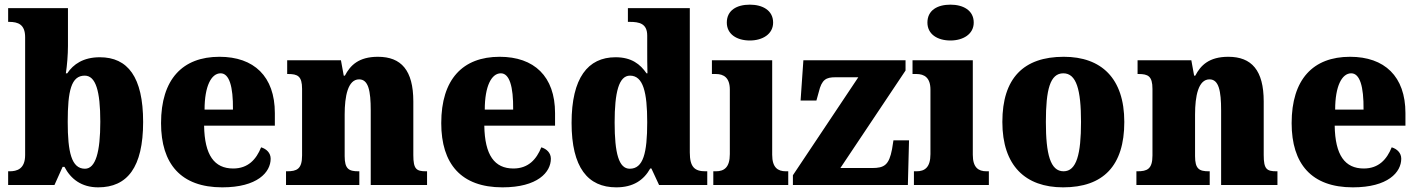

<svg xmlns="http://www.w3.org/2000/svg" viewBox="-20 -795 6094 825"><path d="M402 10C527 10 595 -76 595 -271C595 -464 529 -549 409 -549C338 -549 295 -519 269 -480H263C268 -512 272 -560 272 -597V-760H15V-701H19C58 -701 88 -690 88 -635V-129C88 -68 52 -59 21 -59H15V0H214L249 -78H257C284 -26 330 10 402 10ZM345 -70C287 -70 271 -142 271 -271C271 -405 286 -470 344 -470C391 -470 411 -405 411 -272C411 -142 391 -70 345 -70Z M935 10C1086 10 1143 -55 1143 -113C1143 -138 1125 -155 1102 -162C1081 -110 1046 -71 982 -71C901 -71 859 -128 857 -255H1161V-309C1161 -467 1071 -551 923 -551C764 -551 672 -454 672 -266C672 -91 757 10 935 10ZM981 -324H859C859 -425 888 -480 928 -480C965 -480 982 -424 981 -324Z M1209 0H1524V-59H1520C1479 -59 1461 -69 1461 -124V-303C1461 -382 1475 -454 1523 -454C1563 -454 1573 -405 1573 -320V0H1815V-59H1811C1769 -59 1756 -68 1756 -129V-359C1756 -493 1704 -551 1604 -551C1521 -551 1485 -514 1462 -470H1457L1445 -536H1214V-477H1218C1259 -477 1278 -468 1278 -413V-127C1278 -68 1255 -59 1213 -59H1209Z M2139 10C2290 10 2347 -55 2347 -113C2347 -138 2329 -155 2306 -162C2285 -110 2250 -71 2186 -71C2105 -71 2063 -128 2061 -255H2365V-309C2365 -467 2275 -551 2127 -551C1968 -551 1876 -454 1876 -266C1876 -91 1961 10 2139 10ZM2185 -324H2063C2063 -425 2092 -480 2132 -480C2169 -480 2186 -424 2185 -324Z M2628 10C2701 10 2746 -21 2774 -71H2779L2812 0H3019V-59H3011C2965 -59 2944 -77 2944 -140V-760H2678V-701H2686C2727 -701 2761 -694 2761 -642V-593C2761 -554 2761 -510 2762 -480H2758C2731 -519 2694 -549 2625 -549C2506 -549 2436 -460 2436 -267C2436 -75 2506 10 2628 10ZM2686 -70C2639 -70 2621 -136 2621 -269C2621 -398 2639 -470 2687 -470C2744 -470 2761 -398 2761 -270C2761 -137 2744 -70 2686 -70Z M3202 -621C3256 -621 3302 -648 3302 -698C3302 -751 3256 -775 3202 -775C3146 -775 3103 -751 3103 -698C3103 -648 3146 -621 3202 -621ZM3045 0H3367V-59H3357C3322 -59 3298 -75 3298 -130V-536H3039V-477H3056C3090 -477 3116 -461 3116 -410V-133C3116 -76 3092 -59 3056 -59H3045Z M3387 0H3881L3886 -192H3819L3813 -154C3800 -86 3780 -73 3727 -73H3591L3871 -492V-536H3432L3420 -363H3488L3498 -399C3511 -454 3530 -463 3570 -463H3668L3387 -42Z M4064 -621C4118 -621 4164 -648 4164 -698C4164 -751 4118 -775 4064 -775C4008 -775 3965 -751 3965 -698C3965 -648 4008 -621 4064 -621ZM3907 0H4229V-59H4219C4184 -59 4160 -75 4160 -130V-536H3901V-477H3918C3952 -477 3978 -461 3978 -410V-133C3978 -76 3954 -59 3918 -59H3907Z M4548 10C4721 10 4811 -83 4811 -271C4811 -459 4712 -551 4551 -551C4378 -551 4287 -459 4287 -271C4287 -83 4386 10 4548 10ZM4550 -59C4493 -59 4474 -133 4474 -271C4474 -410 4492 -480 4549 -480C4605 -480 4625 -410 4625 -271C4625 -133 4606 -59 4550 -59Z M4863 0H5178V-59H5174C5133 -59 5115 -69 5115 -124V-303C5115 -382 5129 -454 5177 -454C5217 -454 5227 -405 5227 -320V0H5469V-59H5465C5423 -59 5410 -68 5410 -129V-359C5410 -493 5358 -551 5258 -551C5175 -551 5139 -514 5116 -470H5111L5099 -536H4868V-477H4872C4913 -477 4932 -468 4932 -413V-127C4932 -68 4909 -59 4867 -59H4863Z M5793 10C5944 10 6001 -55 6001 -113C6001 -138 5983 -155 5960 -162C5939 -110 5904 -71 5840 -71C5759 -71 5717 -128 5715 -255H6019V-309C6019 -467 5929 -551 5781 -551C5622 -551 5530 -454 5530 -266C5530 -91 5615 10 5793 10ZM5839 -324H5717C5717 -425 5746 -480 5786 -480C5823 -480 5840 -424 5839 -324Z"/></svg>

Font: Noto Serif Tamil SemiCondensed Black
Style: Regular
Weight: 900
Width: 4
Designer: Indian Type Foundry, Tom Grace, and the Monotype Design Team
Foundry: Monotype Imaging Inc.
Version: Version 2.004